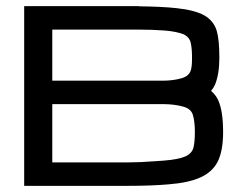

<svg xmlns="http://www.w3.org/2000/svg" viewBox="-20 -604 803 624"><path d="M58.6 -584V0H395.5Q472.7 0 527.8 -4.9Q591.8 -9.8 630.4 -26.9Q669.4 -43.9 687.5 -78.6Q705.1 -113.8 705.1 -174.8Q705.1 -243.2 689 -278.8Q681.2 -295.4 666 -308.6Q673.8 -317.9 678.7 -328.6Q692.9 -363.3 692.9 -415.5V-416Q692.9 -474.6 684.6 -502.9Q675.3 -535.6 644.5 -553.7Q613.3 -571.3 552.7 -577.6Q508.3 -582.5 431.6 -583.5V-584ZM149.9 -76.2V-265.6H513.2Q547.4 -265.1 574.2 -257.8Q599.6 -251.5 606.4 -231.9Q613.3 -210.4 613.3 -174.8Q613.3 -143.6 608.9 -124.5Q603.5 -105 582.5 -95.7Q561 -85.9 512.2 -82Q493.7 -81.1 484.4 -80.1Q434.6 -76.2 395.5 -76.2ZM149.9 -507.8H431.6Q473.1 -507.8 514.2 -504.9Q551.8 -502 576.2 -492.7Q595.2 -483.9 599.6 -465.8Q603.5 -449.7 604 -424.3V-415.5V-413.6V-411.6Q604 -387.7 600.1 -375.5Q594.2 -356.4 569.8 -349.6Q544.4 -342.3 512.7 -341.8H149.9Z"/></svg>

Font: Michroma+
Style: Regular
Weight: 400
Designer: beogot
Foundry: beogot
Version: Version